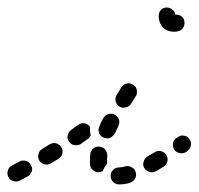

<svg xmlns="http://www.w3.org/2000/svg" viewBox="-42 -458 526 508"><path d="M317 -2Q315 -11 307 -15Q299 -20 290 -18Q280 -15 273 -15Q263 -15 257 -8Q250 -1 251 8Q251 18 258 24Q264 30 274 30Q287 30 301 26Q310 23 315 15Q320 7 317 -2ZM42 -4Q43 -8 43 -13Q42 -17 40 -21Q36 -29 27 -32Q18 -35 10 -31L-10 -20Q-19 -16 -21 -7Q-24 2 -20 10Q-16 19 -7 21Q2 24 10 20L31 9Q35 7 37 4Q40 0 42 -4ZM401 -31Q402 -35 401 -40Q401 -44 398 -48Q393 -56 384 -58Q375 -60 367 -55Q357 -49 348 -44Q340 -39 338 -30Q335 -21 340 -13Q342 -9 346 -7Q349 -4 354 -3Q358 -2 362 -2Q367 -3 371 -5Q380 -10 391 -17Q395 -19 397 -23Q400 -26 401 -31ZM205 -7Q202 -10 199 -13Q197 -17 196 -22Q196 -27 196 -33Q196 -41 197 -51Q198 -60 206 -66Q213 -71 222 -70Q227 -69 231 -67Q235 -65 237 -61Q240 -58 241 -53Q242 -49 242 -44Q241 -38 241 -33Q241 -30 241 -28Q241 -27 241 -26Q241 -25 241 -24Q241 -24 240 -23Q234 -16 231 -8Q230 -7 230 -5Q228 -4 226 -4Q224 -3 222 -3Q218 -2 213 -3Q209 -4 205 -7ZM120 -69Q118 -73 114 -75Q110 -78 106 -79Q102 -80 97 -79Q93 -78 89 -76Q80 -70 70 -64Q66 -62 63 -58Q61 -55 60 -50Q58 -46 59 -42Q60 -37 62 -33Q67 -25 76 -23Q85 -21 93 -26Q103 -32 113 -38Q121 -43 123 -52Q125 -61 120 -69ZM463 -73Q464 -77 463 -82Q462 -86 459 -90Q454 -98 445 -99Q436 -101 428 -95L425 -93Q421 -91 419 -87Q416 -83 416 -79Q415 -74 416 -70Q417 -66 419 -62Q425 -54 434 -53Q443 -51 451 -56L454 -59Q458 -61 460 -65Q462 -69 463 -73ZM196 -122Q196 -122 196 -123Q190 -130 181 -132Q172 -133 164 -127Q155 -121 146 -114Q143 -111 140 -108Q138 -104 137 -99Q136 -95 137 -91Q138 -86 141 -83Q144 -79 147 -77Q151 -74 156 -74Q160 -73 164 -74Q169 -75 172 -77Q182 -84 191 -91Q194 -93 195 -95Q197 -98 198 -100Q196 -108 196 -117Q196 -119 197 -121Q197 -122 196 -122ZM232 -94Q236 -92 240 -92Q245 -91 249 -93Q253 -95 256 -98Q260 -101 262 -105Q266 -114 271 -124Q275 -133 273 -141Q270 -150 261 -155Q257 -157 253 -157Q249 -157 244 -156Q240 -155 237 -152Q233 -149 231 -145Q225 -134 221 -124Q217 -115 220 -106Q223 -98 232 -94ZM274 -176Q278 -174 282 -173Q287 -173 291 -174Q296 -175 299 -177Q303 -180 305 -184Q311 -193 317 -203Q320 -206 320 -211Q321 -215 320 -220Q319 -224 317 -228Q314 -231 310 -234Q303 -239 293 -237Q284 -235 279 -227Q273 -217 267 -207Q262 -200 264 -190Q266 -181 274 -176ZM445 -405Q448 -396 444 -387Q440 -379 432 -376Q425 -374 418 -374Q410 -374 402 -377Q395 -380 389 -385Q384 -391 381 -398Q378 -406 378 -414Q378 -416 378 -417Q378 -426 385 -433Q392 -439 402 -438Q409 -437 415 -432Q421 -427 422 -419Q430 -420 436 -416Q443 -412 445 -405Z"/></svg>

Font: FRB American Cursive Guidelines Dashed Extrabold
Style: Bold Italic
Weight: 800
Italic angle: -25°
Version: Version 2.0;Modular Font Editor K font №1